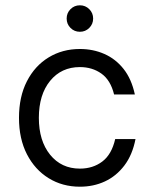

<svg xmlns="http://www.w3.org/2000/svg" viewBox="-20 -695 557 725"><path d="M281.7 10Q215.8 10 163.8 -22.1Q111.7 -54.2 81.7 -112.5Q51.7 -170.8 51.7 -250Q51.7 -330 81.7 -388.3Q111.7 -446.7 163.8 -478.3Q215.8 -510 281.7 -510Q331.7 -510 374.2 -491.2Q416.7 -472.5 446.7 -434.6Q476.7 -396.7 489.2 -338.3H410.8Q397.5 -392.5 362.9 -417.1Q328.3 -441.7 281.7 -441.7Q211.7 -441.7 169.2 -389.6Q126.7 -337.5 126.7 -250Q126.7 -163.3 169.2 -110.8Q211.7 -58.3 281.7 -58.3Q330.8 -58.3 366.2 -85Q401.7 -111.7 415 -170H491.7Q480 -110 449.6 -70Q419.2 -30 376.2 -10Q333.3 10 281.7 10ZM281.7 -575Q260.8 -575 246.2 -589.6Q231.7 -604.2 231.7 -625Q231.7 -645.8 246.2 -660.4Q260.8 -675 281.7 -675Q302.5 -675 317.1 -660.4Q331.7 -645.8 331.7 -625Q331.7 -604.2 317.1 -589.6Q302.5 -575 281.7 -575Z"/></svg>

Font: Funnel Sans Light
Style: Regular
Weight: 300
Designer: NORD ID, Kristian Moeller
Foundry: Dicotype
Version: Version 1.000